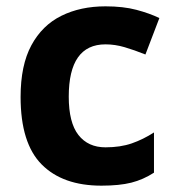

<svg xmlns="http://www.w3.org/2000/svg" viewBox="-20 -576 554 606"><path d="M300 10Q178 10 111.5 -57Q45 -124 45 -270Q45 -370 79 -433Q113 -496 173.5 -526Q234 -556 313 -556Q369 -556 410.5 -545Q452 -534 483 -519L439 -404Q404 -418 373.5 -427Q343 -436 313 -436Q197 -436 197 -271Q197 -189 227.5 -150Q258 -111 313 -111Q360 -111 396 -123.5Q432 -136 466 -158V-31Q432 -9 394.5 0.5Q357 10 300 10Z"/></svg>

Font: BC Sans
Style: Bold
Weight: 700
Designer: Monotype Design Team
Province of B.C.
Foundry: Monotype Imaging Inc.
Version: Version 2.000;GOOG;noto-source:20170915:90ef993387c0